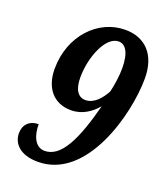

<svg xmlns="http://www.w3.org/2000/svg" viewBox="-136 -814 780 915"><g transform="rotate(20 254.0 -357.0)"><path d="M164 10C410 10 508 -353 508 -538C508 -657 444 -724 342 -724C206 -724 88 -604 88 -434C88 -341 137 -275 228 -275C287 -275 330 -308 360 -343C312 -160 260 -50 176 -50C125 -50 106 -109 107 -160C61 -160 33 -131 33 -88C33 -36 73 10 164 10ZM276 -344C240 -344 217 -375 217 -437C217 -542 266 -661 331 -661C365 -661 390 -627 390 -545C390 -510 383 -458 374 -423C353 -384 320 -344 276 -344Z"/></g></svg>

Font: Noto Serif Tamil Condensed
Style: Bold Italic
Weight: 700
Width: 3
Italic angle: -12°
Designer: Indian Type Foundry, Tom Grace, and the Monotype Design Team
Foundry: Monotype Imaging Inc.
Version: Version 2.003